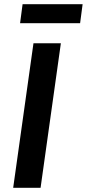

<svg xmlns="http://www.w3.org/2000/svg" viewBox="-20 -898 415 918"><path d="M363 -787 375 -878H88L76 -787ZM271 -691H140L43 0H174Z"/></svg>

Font: Fira Sans Medium
Style: Italic
Weight: 500
Italic angle: -8°
Designer: bBox Type GmbH & Carrois Corporate GbR & Edenspiekermann AG
Foundry: bBox Type GmbH & Carrois Corporate GbR & Edenspiekermann AG
Version: Version 4.301;PS 004.301;hotconv 1.0.88;makeotf.lib2.5.64775